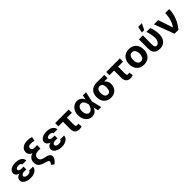

<svg xmlns="http://www.w3.org/2000/svg" viewBox="478 -2685 4795 4795"><g transform="rotate(-45 2875.5 -288.0)"><path d="M348.2 -278V-222.4H273.6Q246.2 -222.4 223.9 -215.4Q201.5 -208.3 187.5 -193.8Q173.4 -179.4 173.4 -158.4Q173.4 -141.7 185.4 -127.6Q197.4 -113.4 220 -105.1Q242.6 -96.8 273.9 -96.8Q322.7 -96.8 347.5 -111.1Q372.4 -125.4 376.1 -153.2H514.3Q512.3 -102.2 480.2 -65.3Q448.1 -28.5 395.8 -9.4Q343.5 9.8 281 9.8Q211.8 9.8 155.5 -9.5Q99.3 -28.7 67.1 -63.7Q34.8 -98.6 34.8 -144.7Q34.8 -183.8 56.9 -213.7Q78.9 -243.5 125.6 -260.8Q172.2 -278 243.3 -278ZM43.5 -384.2Q44 -432.5 74.3 -467.1Q104.6 -501.7 157.7 -519.4Q210.8 -537.1 280.2 -537.1Q342.9 -537.1 393.5 -518.2Q444.1 -499.3 474 -463.8Q503.8 -428.3 506.2 -379.4H366.4Q363.5 -405.5 339.2 -418.5Q314.8 -431.4 273 -431.4Q245 -431.4 224.5 -423.6Q204 -415.8 193.5 -402.8Q183 -389.8 182.5 -373.1Q183 -348.8 207.1 -334.5Q231.2 -320.2 273.6 -320.2H348.2V-257.2H243.3Q177.5 -257.2 132.7 -275.2Q88 -293.1 66 -321.8Q44 -350.4 43.5 -384.2Z M888 -599.4Q854.3 -599.4 831.2 -591.8Q808 -584.2 795.8 -568.7Q783.5 -553.3 783.5 -531.4Q783.5 -507.8 796.1 -492Q808.7 -476.1 833.1 -468.2Q857.5 -460.4 893.3 -460.4H966.6V-379H891.3Q808.6 -379 752.8 -396.4Q697.1 -413.9 668.5 -448.8Q640 -483.7 640 -536.3Q640 -591.2 669.4 -632.1Q698.7 -673 753.2 -694.9Q807.6 -716.8 880 -716.8Q917.4 -716.8 952.4 -710.6Q987.5 -704.4 1021 -691.7L999.1 -581.3Q964.8 -591.1 939.1 -595.2Q913.4 -599.4 888 -599.4ZM966.6 -420V-341.3H897.1Q847.8 -341.3 813 -328.3Q778.2 -315.3 760.2 -289.4Q742.2 -263.4 742.2 -225.8Q742.2 -195.7 754.4 -173.5Q766.7 -151.4 792.3 -136.3Q817.9 -121.1 858.9 -111.4L915.4 -99.2Q962.4 -89.5 991.7 -73Q1021 -56.5 1035 -34.1Q1049.1 -11.6 1048.6 17Q1048.6 59.3 1016.5 105.5Q984.5 151.7 935 186.9L861.6 132.8Q884.3 110.4 895.4 90.2Q906.6 70 906.6 55.3Q906.6 44 900.9 34.8Q895.1 25.6 883.3 18.7Q871.5 11.9 853 7.6L768.4 -20.8Q707.7 -38.1 670.7 -63Q633.6 -87.8 615.9 -123.6Q598.1 -159.4 598.1 -209.9Q598.1 -279.6 631.8 -326.4Q665.5 -373.3 731.4 -396.7Q797.4 -420 894.6 -420Z M1446.8 -278V-222.4H1372.3Q1344.9 -222.4 1322.5 -215.4Q1300.1 -208.3 1286.1 -193.8Q1272.1 -179.4 1272.1 -158.4Q1272.1 -141.7 1284 -127.6Q1296 -113.4 1318.6 -105.1Q1341.2 -96.8 1372.5 -96.8Q1421.3 -96.8 1446.2 -111.1Q1471.1 -125.4 1474.8 -153.2H1612.9Q1611 -102.2 1578.8 -65.3Q1546.7 -28.5 1494.4 -9.4Q1442.2 9.8 1379.7 9.8Q1310.4 9.8 1254.2 -9.5Q1197.9 -28.7 1165.7 -63.7Q1133.4 -98.6 1133.4 -144.7Q1133.4 -183.8 1155.5 -213.7Q1177.6 -243.5 1224.2 -260.8Q1270.9 -278 1341.9 -278ZM1142.1 -384.2Q1142.7 -432.5 1173 -467.1Q1203.3 -501.7 1256.3 -519.4Q1309.4 -537.1 1378.8 -537.1Q1441.6 -537.1 1492.2 -518.2Q1542.8 -499.3 1572.6 -463.8Q1602.4 -428.3 1604.8 -379.4H1465Q1462.2 -405.5 1437.8 -418.5Q1413.4 -431.4 1371.6 -431.4Q1343.7 -431.4 1323.2 -423.6Q1302.7 -415.8 1292.2 -402.8Q1281.7 -389.8 1281.1 -373.1Q1281.7 -348.8 1305.8 -334.5Q1329.9 -320.2 1372.3 -320.2H1446.8V-257.2H1341.9Q1276.1 -257.2 1231.4 -275.2Q1186.6 -293.1 1164.6 -321.8Q1142.7 -350.4 1142.1 -384.2Z M2153.9 -417.2H1675V-530.3H2153.9ZM1978.1 -530.3V-159.7Q1978.1 -139 1983.7 -127Q1989.3 -115 1999.2 -110.4Q2009.1 -105.8 2024.2 -105.8Q2038.7 -105.8 2050.1 -108Q2061.6 -110.2 2071.7 -113.3L2087 -6Q2063.3 2.5 2043.1 6.1Q2023 9.8 1995.5 9.8Q1919.9 9.8 1878.8 -33Q1837.7 -75.7 1837.7 -160.3V-530.3Z M2217.1 -265.6Q2217.1 -344.7 2247.6 -406.5Q2278.1 -468.3 2330.6 -502.7Q2383.2 -537.1 2447.7 -537.1Q2512.1 -537.1 2558.1 -504Q2604.2 -470.9 2627.3 -411.9H2670.6L2706.8 -266.6L2771.8 0H2659.4L2598.8 -266.6Q2586.4 -332.4 2556.1 -377Q2525.7 -421.6 2470.8 -421.6Q2436.4 -421.6 2410.8 -402.2Q2385.2 -382.8 2371.4 -347.4Q2357.5 -311.9 2357.5 -265.9Q2357.5 -220.3 2371.3 -184.3Q2385 -148.3 2409.7 -127.6Q2434.3 -107 2466 -107Q2501.3 -107 2528.9 -130.9Q2556.5 -154.8 2573.6 -190.3Q2590.7 -225.8 2598.8 -263.7L2654.2 -530.3H2765L2706.8 -263.7L2670.6 -121.2H2629Q2606.2 -61 2560 -25.1Q2513.8 10.7 2445.6 10.7Q2379.6 10.3 2327.4 -24.8Q2275.1 -60 2246.1 -122.8Q2217.1 -185.5 2217.1 -265.6Z M3114 -513.7Q3120.3 -511.6 3126.8 -505.7Q3133.2 -499.7 3140.4 -491.2Q3148.3 -478.6 3156.9 -468.8Q3165.5 -459 3178.6 -449.8Q3191.6 -440.5 3208.6 -435.1Q3247.3 -422.4 3281.4 -393.7Q3315.4 -365 3336.2 -325.6Q3357.1 -286.2 3357.1 -242.2V-232.4Q3357.1 -164 3328.4 -108.9Q3299.7 -53.7 3245.5 -22Q3191.2 9.8 3116 9.8Q3037.9 9.8 2981 -24.1Q2924.1 -58 2894.4 -117.1Q2864.7 -176.2 2864.7 -251V-262.7Q2864.7 -335.1 2894.2 -391.9Q2923.7 -448.8 2980.3 -481.2Q3036.9 -513.7 3114 -513.7ZM3116 -104.4Q3150.9 -104.4 3172.5 -123.8Q3194 -143.2 3203.5 -175.8Q3213 -208.5 3213 -251V-262.7Q3213 -302.7 3203.5 -332.9Q3194 -363.1 3172 -381.3Q3149.9 -399.5 3114 -399.5Q3077.8 -399.5 3054.1 -381.3Q3030.4 -363.1 3019.6 -332.6Q3008.8 -302.1 3008.8 -262.7V-251Q3008.8 -208.5 3019.3 -175.8Q3029.8 -143.2 3053.7 -123.8Q3077.7 -104.4 3116 -104.4ZM3394.3 -399.5H3114V-513.7H3394.3Z M3959.1 -417.2H3480.2V-530.3H3959.1ZM3783.3 -530.3V-159.7Q3783.3 -139 3788.9 -127Q3794.5 -115 3804.4 -110.4Q3814.3 -105.8 3829.4 -105.8Q3843.9 -105.8 3855.3 -108Q3866.8 -110.2 3876.9 -113.3L3892.2 -6Q3868.5 2.5 3848.3 6.1Q3828.2 9.8 3800.7 9.8Q3725.1 9.8 3684 -33Q3642.9 -75.7 3642.9 -160.3V-530.3Z M4020.6 -263.2Q4020.6 -345.3 4052.3 -407Q4084 -468.8 4143 -502.9Q4202 -537.1 4281.1 -537.1Q4360.1 -537.1 4419.2 -502.9Q4478.3 -468.8 4509.8 -407Q4541.2 -345.3 4541.2 -263.2Q4541.2 -182.2 4509.8 -120.2Q4478.3 -58.2 4419.2 -24Q4360.1 10.2 4281.1 10.2Q4202 10.2 4143 -24Q4084 -58.2 4052.3 -120.2Q4020.6 -182.2 4020.6 -263.2ZM4394.2 -264.4Q4394.2 -311.3 4381.5 -348.1Q4368.9 -385 4343.7 -406Q4318.5 -427 4282.2 -427Q4245.3 -427 4219.4 -406Q4193.4 -385 4180.2 -348.4Q4167.1 -311.9 4167.1 -264.4Q4167.1 -216.9 4180.2 -180.2Q4193.4 -143.6 4219.4 -122.6Q4245.3 -101.6 4282.2 -101.6Q4318.5 -101.6 4343.7 -122.6Q4368.9 -143.6 4381.5 -180.5Q4394.2 -217.4 4394.2 -264.4Z M4772.9 -530.3V-196.4Q4772.9 -163.4 4781.5 -142.9Q4790.1 -122.4 4804.1 -113.2Q4818.1 -104 4836.4 -104Q4869.4 -104 4894.7 -127.5Q4920.1 -151.1 4933.9 -189.1Q4947.7 -227.1 4947.7 -269.5Q4945.6 -331.8 4932.1 -401.2Q4918.6 -470.5 4897.1 -530.3H5029.9Q5053.8 -484.8 5069.7 -413.3Q5085.5 -341.9 5085.5 -269.5Q5085.5 -188.4 5059.7 -125.7Q5033.9 -63 4979.3 -26.6Q4924.8 9.8 4841 9.8Q4776.9 9.8 4730 -12.8Q4683.2 -35.5 4657.9 -81.9Q4632.6 -128.3 4632.6 -198.3V-530.3ZM4840.8 -763.1H4970.9L4890 -599.2H4804.7Z M5163.1 -530.3H5313L5443.3 -141.9H5448.6Q5491.3 -210.6 5514.6 -269.6Q5537.9 -328.6 5548.4 -388.7Q5559 -448.8 5562.1 -530.3H5702.9Q5700.3 -389.4 5648.5 -253Q5596.7 -116.6 5500.1 0H5362.7Z"/></g></svg>

Font: Pretendard JP Variable
Style: Regular
Weight: 400
Designer: Base glyphs from Inter by Rasmus Andersson; Hangul glyphs from Noto Sans CJK(Source Han Sans) by Jang Soo-young and Kang
Foundry: Kil Hyung-jin
Version: Version 1.307;Glyphs 3.2 (3192)